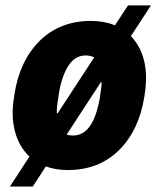

<svg xmlns="http://www.w3.org/2000/svg" viewBox="-20 -615 575 706"><path d="M225.1 -120.1Q233.4 -116.7 249 -116.7Q324.2 -116.7 347.7 -258.8L349.1 -269Q354 -302.2 354 -312L351.1 -313ZM326.2 -403.8Q312.5 -411.1 295.4 -411.1Q254.9 -411.1 230.5 -371.8Q206.1 -332.5 196.3 -269L194.8 -258.8Q188 -219.2 189 -199.2L191.9 -198.2ZM229 10.3Q186 10.3 148.4 -2.9L100.6 70.8H16.6L88.4 -39.6Q49.8 -75.2 34.9 -132.1Q20 -189 31.7 -258.8L33.2 -269Q52.7 -392.6 126.5 -465.3Q200.2 -538.1 315.4 -538.1Q362.3 -538.1 402.8 -522L450.7 -595.2H535.2L461.4 -482.4Q533.2 -406.2 512.2 -269L510.7 -258.8Q490.7 -134.8 417 -62.3Q343.3 10.3 229 10.3Z"/></svg>

Font: Roboto-BlackItalic
Style: Italic
Weight: 900
Italic angle: -12°
Designer: Google
Version: Version 1.100141; 2013